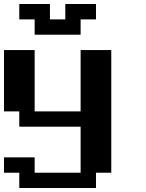

<svg xmlns="http://www.w3.org/2000/svg" viewBox="-20 -943 732 963"><path d="M76.7 0V-76.7H0V-153.8H153.8V-76.7H384.3V-307.6H76.7V-384.3H0V-691.9H153.8V-384.3H384.3V-691.9H538.1V-76.7H461.4V0ZM153.8 -769V-845.7H76.7V-922.9H230.5V-845.7H307.6V-922.9H461.4V-845.7H384.3V-769Z"/></svg>

Font: Good Old DOS
Style: Regular
Weight: 400
Designer: Vasily Draigo
Foundry: Vasily Draigo
Version: 1.0